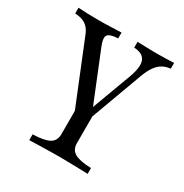

<svg xmlns="http://www.w3.org/2000/svg" viewBox="-144 -529 795 829"><g transform="rotate(30 253.5 -114.0)"><path d="M241.9 29.8 94.4 -333.9Q83.1 -360.5 63.3 -373Q43.5 -385.5 12.1 -386.3V-415.3Q36.3 -413.7 60.1 -412.9Q83.9 -412.1 116.9 -412.1Q148.4 -412.1 174.6 -413.3Q200.8 -414.5 226.6 -415.3V-386.3Q198.4 -384.7 185.5 -378.2Q172.6 -371.8 172.2 -358.5Q171.8 -345.2 180.6 -321.8L285.5 -62.9L273.4 -56.5L352.4 -269.4Q366.1 -306.5 366.5 -331.9Q366.9 -357.3 352.4 -371Q337.9 -384.7 306.5 -386.3V-415.3Q329 -414.5 344.4 -414.1Q359.7 -413.7 373.8 -413.3Q387.9 -412.9 404 -412.9Q429.8 -412.9 451.2 -413.7Q472.6 -414.5 488.7 -415.3V-386.3Q467.7 -384.7 450.4 -375.4Q433.1 -366.1 419 -346.8Q404.8 -327.4 392.7 -295.2L273.4 29.8ZM113.7 186.3V157.3Q171.8 155.6 196.4 141.5Q221 127.4 221 94.4V-124.2L272.6 -17.7L298.4 -83.1V94.4Q298.4 127.4 323.4 141.5Q348.4 155.6 404.8 157.3V186.3Q391.1 185.5 367.3 185.1Q343.5 184.7 315.7 183.9Q287.9 183.1 259.7 183.1Q231.5 183.1 203.6 183.9Q175.8 184.7 152.4 185.1Q129 185.5 113.7 186.3Z"/></g></svg>

Font: Playfair
Style: Regular
Weight: 400
Designer: Claus Eggers Sørensen
Foundry: Claus Eggers Sørensen
Version: Version 2.001;gftools[0.9.30]